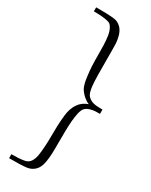

<svg xmlns="http://www.w3.org/2000/svg" viewBox="-233 -779 786 1001"><g transform="rotate(30 160.0 -279.0)"><path d="M23 175C62 175 115 175 139 169C154 165 167 157 177 146C196 125 200 96 203 69C206 45 206 -1 206 -37C206 -106 206 -211 231 -239C239 -248 251 -254 264 -257C281 -262 300 -262 318 -262V-288C279 -288 255 -289 233 -308C217 -322 214 -345 211 -366C207 -401 207 -466 207 -517C207 -552 207 -613 206 -623C203 -651 198 -679 181 -701C172 -712 160 -721 146 -726C125 -733 64 -733 23 -733V-709C52 -709 82 -708 110 -701C122 -698 129 -692 135 -681C143 -669 147 -654 150 -639C156 -600 156 -561 156 -521C156 -480 157 -439 163 -398C166 -375 170 -348 182 -328C199 -302 224 -283 241 -277V-276C221 -269 203 -258 189 -238C172 -215 165 -189 162 -162C157 -119 156 -76 156 -33C156 7 154 47 148 86C145 100 141 113 133 125C126 136 115 142 103 145C80 150 50 151 23 151Z"/></g></svg>

Font: Neo Euler
Style: Euler
Weight: 500
Designer: Hermann Zapf
Version: Version 000.002